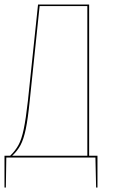

<svg xmlns="http://www.w3.org/2000/svg" viewBox="-20 -700 520 853"><path d="M413 -8V133H407L404 0H8L6 133H0V-8H25Q48 -30 62 -55.5Q76 -81 85.5 -126.5Q95 -172 104 -252L149 -680H376V-8ZM368 -673H156L112 -252Q104 -172 94.5 -126.5Q85 -81 71 -55Q57 -29 34 -8H368Z"/></svg>

Font: Fira Sans Compressed Eight
Style: Regular
Weight: 100
Width: 1
Designer: bBox Type GmbH & Carrois Corporate GbR & Edenspiekermann AG
Foundry: bBox Type GmbH & Carrois Corporate GbR & Edenspiekermann AG
Version: Version 4.301